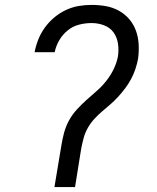

<svg xmlns="http://www.w3.org/2000/svg" viewBox="-20 -763 640 783"><path d="M202 0 230 -168Q234 -194 241 -220.5Q248 -247 261 -271Q274 -295 293 -316Q312 -337 333.5 -356Q355 -375 376 -393.5Q397 -412 414.5 -434.5Q432 -457 444 -482Q456 -507 461 -533Q465 -560 461 -586Q457 -612 442.5 -631.5Q428 -651 404 -660Q380 -669 353 -669Q328 -669 302.5 -662.5Q277 -656 256 -639Q235 -622 221.5 -598.5Q208 -575 203 -550H121Q126 -576 136 -601.5Q146 -627 162.5 -650Q179 -673 201 -691.5Q223 -710 248.5 -722Q274 -734 300.5 -738.5Q327 -743 353 -743Q383 -743 411.5 -738Q440 -733 464.5 -719.5Q489 -706 507 -685Q525 -664 534.5 -637.5Q544 -611 545.5 -581.5Q547 -552 543 -523Q539 -502 532 -481Q525 -460 514.5 -440.5Q504 -421 490.5 -403Q477 -385 461.5 -368Q446 -351 429 -336.5Q412 -322 394.5 -307Q377 -292 362 -275Q347 -258 336.5 -238.5Q326 -219 320.5 -198Q315 -177 311 -156L286 0Z"/></svg>

Font: Zed Sans Extended
Style: Italic
Weight: 400
Width: 7
Italic angle: -9°
Designer: Belleve Invis
Foundry: Belleve Invis
Version: Version 1.0.0; ttfautohint (v1.8.4)